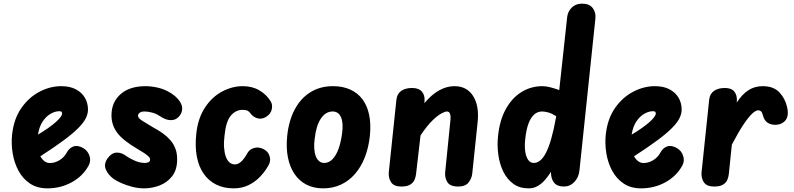

<svg xmlns="http://www.w3.org/2000/svg" viewBox="-20 -1024 4361 1054"><path d="M240.5 10Q184 10 144.5 -16.5Q105 -43 81.5 -86.8Q58 -130.5 49.5 -182.8Q41 -235 46.5 -286Q56 -372 97.2 -431Q138.5 -490 197 -520.5Q255.5 -551 316 -551Q363.5 -551 396.2 -533.8Q429 -516.5 446 -487.5Q463 -458.5 463 -422.5Q463 -398 450 -373Q437 -348 407.2 -318.5Q377.5 -289 327 -251.8Q276.5 -214.5 201.5 -166Q207.5 -155.5 215 -147.2Q222.5 -139 232.2 -134Q242 -129 253.5 -129Q281 -129 306.5 -144.5Q332 -160 345.5 -185Q359.5 -211.5 383 -220Q406.5 -228.5 437 -211Q462 -196.5 471.2 -168.5Q480.5 -140.5 466.5 -115Q434.5 -56.5 373.5 -23.2Q312.5 10 240.5 10ZM188.5 -285Q220.5 -304 245 -321.5Q269.5 -339 286.5 -354Q303.5 -369 312.2 -381Q321 -393 321 -400.5Q321 -406 318.2 -409.8Q315.5 -413.5 305.5 -413.5Q283 -413.5 258.5 -399.8Q234 -386 215 -358.2Q196 -330.5 189 -288Z M773 10Q738 10 704.8 1.2Q671.5 -7.5 645 -19.5Q618.5 -31.5 603.5 -42Q573.5 -64.5 561 -93.8Q548.5 -123 570 -154Q591.5 -184.5 619.2 -186.2Q647 -188 675.5 -166Q688 -156.5 717.5 -143Q747 -129.5 775.5 -129.5Q787 -129.5 795.5 -133.8Q804 -138 804 -147.5Q804 -153 800.5 -159Q797 -165 782.8 -175.8Q768.5 -186.5 735 -206Q653.5 -254 622.8 -296Q592 -338 592 -391Q592 -463 641.8 -507Q691.5 -551 779.5 -551Q810.5 -551 848 -542.5Q885.5 -534 923.5 -509.5Q963.5 -482 975.5 -450.8Q987.5 -419.5 968 -391Q950.5 -366 921 -364.5Q891.5 -363 856 -387.5Q837.5 -400 815 -406Q792.5 -412 773 -412Q756 -412 746.8 -405Q737.5 -398 737.5 -388Q737.5 -375.5 764.5 -358.8Q791.5 -342 823.5 -323Q850.5 -308.5 873.8 -292Q897 -275.5 914.8 -255.2Q932.5 -235 942.5 -209Q952.5 -183 952.5 -150Q952.5 -91 924.5 -56Q896.5 -21 855 -5.5Q813.5 10 773 10Z M1263 10Q1208 10 1166.2 -11Q1124.5 -32 1097.5 -71.2Q1070.5 -110.5 1060.2 -165.8Q1050 -221 1057.5 -290Q1067 -376.5 1105.8 -434.5Q1144.5 -492.5 1199.8 -521.8Q1255 -551 1312.5 -551Q1364.5 -551 1403.5 -528.2Q1442.5 -505.5 1465 -469Q1477.5 -450.5 1472 -424.2Q1466.5 -398 1440 -382Q1415.5 -367.5 1391.8 -375Q1368 -382.5 1354 -403Q1348.5 -411 1339.2 -416Q1330 -421 1311.5 -421Q1274.5 -421 1247.5 -389.8Q1220.5 -358.5 1212.5 -279.5Q1208 -243.5 1210 -214.5Q1212 -185.5 1219.5 -164.5Q1227 -143.5 1239.8 -132.5Q1252.5 -121.5 1269.5 -121.5Q1286.5 -121.5 1303.2 -136Q1320 -150.5 1337.5 -182.5Q1350 -205 1376 -212Q1402 -219 1428.5 -204.5Q1453 -192 1460.2 -166Q1467.5 -140 1454.5 -117.5Q1436.5 -84.5 1409 -55.2Q1381.5 -26 1345 -8Q1308.5 10 1263 10Z M1754 10Q1702 10 1662.2 -10.5Q1622.5 -31 1596.8 -69Q1571 -107 1560.5 -159.8Q1550 -212.5 1556.5 -277Q1565.5 -363.5 1598.8 -424.8Q1632 -486 1685.2 -518.5Q1738.5 -551 1807.5 -551Q1861.5 -551 1902.5 -532.5Q1943.5 -514 1969.8 -479Q1996 -444 2006.5 -393.5Q2017 -343 2010.5 -278.5Q2003.5 -213.5 1982.8 -160.5Q1962 -107.5 1928.8 -69.2Q1895.5 -31 1851.5 -10.5Q1807.5 10 1754 10ZM1707.5 -262.5Q1703.5 -234 1705 -209.8Q1706.5 -185.5 1713.2 -167.5Q1720 -149.5 1731.8 -139.5Q1743.5 -129.5 1759.5 -129.5Q1785.5 -129.5 1805.5 -150.2Q1825.5 -171 1838.8 -208Q1852 -245 1858 -292.5Q1862 -321.5 1860.2 -343.8Q1858.5 -366 1851.8 -381.2Q1845 -396.5 1833.5 -404.2Q1822 -412 1806 -412Q1768 -412 1741.8 -373.5Q1715.5 -335 1707.5 -262.5Z M2183 0Q2142 0 2126.5 -24.2Q2111 -48.5 2114.5 -80.5L2156 -476Q2159.5 -509 2182.5 -525Q2205.5 -541 2242 -541Q2279 -541 2296.2 -520.8Q2313.5 -500.5 2310.5 -468L2309.5 -457.5Q2351 -506.5 2392.2 -528.8Q2433.5 -551 2474.5 -551Q2543 -551 2577.2 -497Q2611.5 -443 2602 -353.5L2572.5 -71.5Q2570 -46 2552.8 -23Q2535.5 0 2495.5 0Q2451 0 2435.8 -24.2Q2420.5 -48.5 2424 -80.5L2452.5 -363Q2455 -386.5 2450.5 -399.2Q2446 -412 2433 -412Q2423.5 -412 2402.8 -401Q2382 -390 2353 -361.8Q2324 -333.5 2288.5 -280.5L2264 -69Q2262.5 -53.5 2255.8 -37.5Q2249 -21.5 2232.2 -10.8Q2215.5 0 2183 0Z M2881.5 10Q2832 10 2797.5 -15.2Q2763 -40.5 2742.8 -82.2Q2722.5 -124 2715.5 -175Q2708.5 -226 2714 -277Q2723 -365.5 2757.5 -426.8Q2792 -488 2844 -519.5Q2896 -551 2957 -551Q2978 -551 3002.5 -544.5Q3027 -538 3050 -529.5L3093.5 -930Q3097 -961 3118.8 -982.5Q3140.5 -1004 3175.5 -1004Q3215.5 -1004 3233.8 -979.8Q3252 -955.5 3248.5 -922L3161 -88.5Q3157 -50.5 3133.2 -25.2Q3109.5 0 3075.5 0Q3039.5 0 3022 -20.8Q3004.5 -41.5 3004.5 -79V-80.5Q2990.5 -58.5 2973 -37.8Q2955.5 -17 2933 -3.5Q2910.5 10 2881.5 10ZM2863.5 -262.5Q2859 -223 2863.2 -193Q2867.5 -163 2879.5 -146.2Q2891.5 -129.5 2910 -129.5Q2928.5 -129.5 2945.2 -142.8Q2962 -156 2977.2 -185.5Q2992.5 -215 3006.2 -263Q3020 -311 3032.5 -380.5L3033.5 -386Q3010 -401 2990.5 -406.5Q2971 -412 2956 -412Q2931.5 -412 2912.8 -395.8Q2894 -379.5 2881.5 -346.5Q2869 -313.5 2863.5 -262.5Z M3499.5 10Q3443 10 3403.5 -16.5Q3364 -43 3340.5 -86.8Q3317 -130.5 3308.5 -182.8Q3300 -235 3305.5 -286Q3315 -372 3356.2 -431Q3397.5 -490 3456 -520.5Q3514.5 -551 3575 -551Q3622.5 -551 3655.2 -533.8Q3688 -516.5 3705 -487.5Q3722 -458.5 3722 -422.5Q3722 -398 3709 -373Q3696 -348 3666.2 -318.5Q3636.5 -289 3586 -251.8Q3535.5 -214.5 3460.5 -166Q3466.5 -155.5 3474 -147.2Q3481.5 -139 3491.2 -134Q3501 -129 3512.5 -129Q3540 -129 3565.5 -144.5Q3591 -160 3604.5 -185Q3618.5 -211.5 3642 -220Q3665.5 -228.5 3696 -211Q3721 -196.5 3730.2 -168.5Q3739.5 -140.5 3725.5 -115Q3693.5 -56.5 3632.5 -23.2Q3571.5 10 3499.5 10ZM3447.5 -285Q3479.5 -304 3504 -321.5Q3528.5 -339 3545.5 -354Q3562.5 -369 3571.2 -381Q3580 -393 3580 -400.5Q3580 -406 3577.2 -409.8Q3574.5 -413.5 3564.5 -413.5Q3542 -413.5 3517.5 -399.8Q3493 -386 3474 -358.2Q3455 -330.5 3448 -288Z M3900 0Q3859 0 3843.5 -24.2Q3828 -48.5 3831.5 -80.5L3873 -476Q3876.5 -509 3899.5 -525Q3922.5 -541 3959 -541Q3996 -541 4011.8 -520.5Q4027.5 -500 4025 -467L4024.5 -461Q4053.5 -506 4088 -528.5Q4122.5 -551 4167 -551Q4226.5 -551 4258.5 -517Q4290.5 -483 4301 -435.5Q4309.5 -399 4299.5 -376Q4289.5 -353 4263 -343Q4232 -333.5 4204.2 -344.8Q4176.5 -356 4167 -394Q4163.5 -408 4157.2 -413.2Q4151 -418.5 4142 -418.5Q4129.5 -418.5 4110.2 -401.2Q4091 -384 4063.2 -343Q4035.5 -302 3997.5 -230L3981 -69Q3979.5 -53.5 3973 -37.5Q3966.5 -21.5 3949.8 -10.8Q3933 0 3900 0Z"/></svg>

Font: Edu SA Hand
Style: Regular
Weight: 400
Designer: Tina and Corey Anderson, Eben Sorkin, Mirko Velimirovic
Foundry: Google for Education
Version: Version 2.000